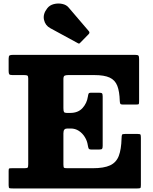

<svg xmlns="http://www.w3.org/2000/svg" viewBox="-20 -1058 858 1078"><path d="M416.5 -816Q422 -812.5 424.8 -813.5Q427.5 -814.5 431.5 -819L478 -866.5Q486.5 -875.5 477.5 -884.5L365.5 -1015.5Q353 -1031 329.5 -1036Q306 -1041 282.2 -1035Q258.5 -1029 245 -1011Q220 -979 227 -947Q234 -915 262 -900ZM115.5 -636.5Q129.5 -636.5 134 -633.5Q138.5 -630.5 138.5 -617V-136.5Q138.5 -120 135 -116.8Q131.5 -113.5 115 -113.5H46.5Q34.5 -113.5 31.5 -112Q28.5 -110.5 28.5 -98V-18Q28.5 -3 33.2 -1.5Q38 0 52 0H751Q765 0 768 -2.5Q771 -5 771 -19V-284Q771 -298.5 768.8 -302.2Q766.5 -306 751.5 -306H684Q667.5 -306 665.2 -301.8Q663 -297.5 662.5 -280.5Q661 -219.5 647 -182.8Q633 -146 598.5 -129.8Q564 -113.5 500 -113.5H361.5Q345 -113.5 340.5 -115.5Q336 -117.5 336 -134V-309.5Q336 -324.5 341.5 -330.5Q347 -336.5 358 -336.5H377.5Q402.5 -336.5 422.8 -323.2Q443 -310 456.2 -288.5Q469.5 -267 473 -242.5Q475 -230 477.8 -224.2Q480.5 -218.5 493 -218.5H537Q550 -218.5 553.2 -222.5Q556.5 -226.5 556.5 -239.5V-516Q556.5 -530 552.8 -533.8Q549 -537.5 535 -537.5H490Q480 -537.5 477.5 -532.2Q475 -527 473.5 -516Q468 -478.5 443.2 -451.2Q418.5 -424 374.5 -424H354.5Q342.5 -424 339.2 -429.5Q336 -435 336 -451V-613.5Q336 -629 342.2 -632.8Q348.5 -636.5 363 -636.5H510Q565 -636.5 595.5 -622.5Q626 -608.5 638.5 -576.5Q651 -544.5 652.5 -491Q653 -481.5 655.2 -476.2Q657.5 -471 668.5 -471H743.5Q757.5 -471 759.2 -474Q761 -477 761 -490.5V-726Q761 -741 757.5 -745.5Q754 -750 738.5 -750H53.5Q39 -750 33.8 -746.8Q28.5 -743.5 28.5 -728V-659.5Q28.5 -645.5 32 -641Q35.5 -636.5 50 -636.5Z"/></svg>

Font: Besley ExtraBold
Style: Regular
Weight: 800
Designer: Owen Earl
Foundry: indestructible type*
Version: Version 2.001